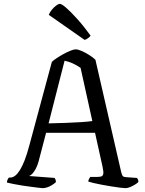

<svg xmlns="http://www.w3.org/2000/svg" viewBox="-20 -976 750 996"><path d="M202 0Q197 0 180.5 -2Q164 -4 141.5 -7Q119 -10 95 -13.5Q71 -17 50 -21.5Q29 -26 16 -29Q16 -37 19.5 -44.5Q23 -52 27 -55H34Q46 -55 58.5 -64.5Q71 -74 83.5 -94Q96 -114 108 -145Q120 -176 132 -221L249 -655Q257 -663 273.5 -674Q290 -685 309 -695.5Q328 -706 345.5 -713Q363 -720 372 -720Q385 -720 404 -711.5Q423 -703 443 -690.5Q463 -678 475 -666L609 -82Q612 -71 615.5 -64.5Q619 -58 634 -57L690 -53Q692 -50 694.5 -47.5Q697 -45 698 -32Q691 -25 679.5 -18Q668 -11 655 -5.5Q642 0 630 0Q622 0 602.5 -2.5Q583 -5 558 -9Q533 -13 509 -17.5Q485 -22 466 -26.5Q447 -31 438 -34Q438 -41 442 -48Q446 -55 448 -58H476Q493 -58 503 -60Q513 -62 515.5 -73Q518 -84 512 -111L473 -287H219L180 -138Q174 -116 165.5 -100.5Q157 -85 148.5 -75.5Q140 -66 130 -63L263 -53Q265 -51 267.5 -45.5Q270 -40 270 -31Q261 -23 249 -15.5Q237 -8 224.5 -4Q212 0 202 0ZM232 -336Q276 -337 320.5 -338.5Q365 -340 402 -342.5Q439 -345 459 -348L398 -624Q376 -639 355.5 -648Q335 -657 315 -661ZM419 -769 233 -899Q238 -912 248.5 -925Q259 -938 271 -947Q283 -956 290 -956Q300 -956 323.5 -935.5Q347 -915 380.5 -878Q414 -841 450 -791Q446 -785 436.5 -778Q427 -771 419 -769Z"/></svg>

Font: Texturina Medium 12pt Light
Style: Regular
Weight: 300
Version: Version 1.002